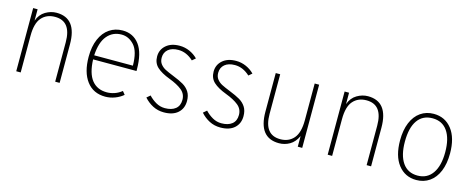

<svg xmlns="http://www.w3.org/2000/svg" viewBox="-32 -1006 3675 1500"><g transform="rotate(15 1805.5 -255.5)"><path d="M418 -319Q418 -489 287 -489Q219 -489 179 -443.5Q139 -398 139 -297V0H103V-511H139V-419Q158 -472 201 -497.5Q244 -523 290 -523Q454 -523 454 -312V0H418Z M620 -256Q620 -339 646 -399.5Q672 -460 718.5 -491.5Q765 -523 825 -523Q911 -523 960.5 -456.5Q1010 -390 1010 -256V-245H659Q663 -133 706.5 -78.5Q750 -24 828 -24Q859 -24 890 -34.5Q921 -45 948 -67L969 -41Q941 -17 903 -2.5Q865 12 825 12Q728 12 674 -59.5Q620 -131 620 -256ZM972 -278Q971 -394 927 -442Q883 -490 825 -490Q754 -490 709.5 -437.5Q665 -385 659 -278Z M1138 -65 1166 -89Q1193 -60 1226.5 -41Q1260 -22 1298 -22Q1353 -22 1384 -47Q1415 -72 1415 -120Q1415 -168 1378 -198Q1341 -228 1275 -253Q1206 -279 1171 -311.5Q1136 -344 1136 -397Q1136 -452 1176.5 -487.5Q1217 -523 1286 -523Q1328 -523 1366.5 -506Q1405 -489 1433 -460L1406 -437Q1350 -489 1285 -489Q1232 -489 1202.5 -464Q1173 -439 1173 -397Q1173 -366 1189 -345.5Q1205 -325 1229 -312.5Q1253 -300 1298 -282Q1351 -261 1382.5 -242.5Q1414 -224 1433 -194.5Q1452 -165 1452 -120Q1452 -60 1412 -24Q1372 12 1299 12Q1250 12 1209.5 -9Q1169 -30 1138 -65Z M1595 -65 1623 -89Q1650 -60 1683.5 -41Q1717 -22 1755 -22Q1810 -22 1841 -47Q1872 -72 1872 -120Q1872 -168 1835 -198Q1798 -228 1732 -253Q1663 -279 1628 -311.5Q1593 -344 1593 -397Q1593 -452 1633.5 -487.5Q1674 -523 1743 -523Q1785 -523 1823.5 -506Q1862 -489 1890 -460L1863 -437Q1807 -489 1742 -489Q1689 -489 1659.5 -464Q1630 -439 1630 -397Q1630 -366 1646 -345.5Q1662 -325 1686 -312.5Q1710 -300 1755 -282Q1808 -261 1839.5 -242.5Q1871 -224 1890 -194.5Q1909 -165 1909 -120Q1909 -60 1869 -24Q1829 12 1756 12Q1707 12 1666.5 -9Q1626 -30 1595 -65Z M2380 -86Q2356 -34 2316 -11Q2276 12 2230 12Q2065 12 2065 -199V-511H2101V-191Q2101 -21 2232 -21Q2300 -21 2340 -67Q2380 -113 2380 -214V-511H2416V0H2380Z M2937 -319Q2937 -489 2806 -489Q2738 -489 2698 -443.5Q2658 -398 2658 -297V0H2622V-511H2658V-419Q2677 -472 2720 -497.5Q2763 -523 2809 -523Q2973 -523 2973 -312V0H2937Z M3139 -255Q3139 -338 3164 -398.5Q3189 -459 3235 -491Q3281 -523 3341 -523Q3433 -523 3488 -452.5Q3543 -382 3543 -256Q3543 -173 3518 -112.5Q3493 -52 3447 -20Q3401 12 3341 12Q3249 12 3194 -58.5Q3139 -129 3139 -255ZM3504 -256Q3504 -366 3462 -426.5Q3420 -487 3341 -487Q3262 -487 3220 -427.5Q3178 -368 3178 -255Q3178 -145 3220 -84.5Q3262 -24 3341 -24Q3419 -24 3461.5 -85Q3504 -146 3504 -256Z"/></g></svg>

Font: Overpass Thin
Style: Regular
Weight: 100
Designer: Delve Withrington, Thomas Jockin
Foundry: Delve Fonts
Version: Version 3.000;DELV;Overpass